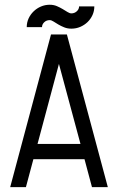

<svg xmlns="http://www.w3.org/2000/svg" viewBox="-20 -772 465 792"><path d="M22 0 190.4 -629.9H255.9L424.8 0H359.4L328.6 -115.2H117.7L86.9 0ZM312 -178.2 223.1 -508.3 134.8 -178.2ZM90.3 -660.2Q90.3 -679.2 97.9 -695.8Q105.5 -712.4 118.7 -725.1Q131.8 -737.8 148.9 -745.1Q166 -752.4 185.1 -752.4Q201.2 -752.4 214.4 -746.8Q227.5 -741.2 238.5 -734.6Q249.5 -728 258.5 -722.4Q267.6 -716.8 274.4 -716.8Q287.1 -716.8 296.6 -725.3Q306.2 -733.9 306.2 -745.6H369.1Q369.1 -726.6 361.6 -710Q354 -693.4 341.1 -680.9Q328.1 -668.5 311 -661.1Q293.9 -653.8 274.4 -653.8Q258.3 -653.8 244.9 -659.2Q231.4 -664.6 220.5 -671.1Q209.5 -677.7 200.7 -683.3Q191.9 -689 185.1 -689Q171.4 -689 162.4 -680.2Q153.3 -671.4 153.3 -660.2Z"/></svg>

Font: Fibel Vienna LRS
Style: Regular
Weight: 400
Designer: Peter Wiegel
Foundry: Peter Wioegel
Version: Version 000.000